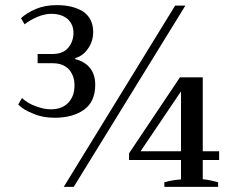

<svg xmlns="http://www.w3.org/2000/svg" viewBox="-20 -730 946 750"><path d="M110 -286C135 -275 163 -270 193 -270C242 -270 280 -281 309 -302C338 -323 352 -356 352 -399C352 -426 345 -448 331 -465C317 -482 298 -493 274 -499C274 -499 274 -503 274 -503C295 -509 312 -522 325 -542C338 -561 344 -582 344 -605C344 -640 331 -666 306 -684C280 -701 245 -710 202 -710C171 -710 144 -705 120 -695C95 -684 76 -672 62 -659C62 -659 76 -635 76 -635C90 -646 107 -656 126 -664C145 -672 163 -676 180 -676C207 -676 228 -669 244 -656C259 -642 267 -624 267 -602C267 -579 260 -560 247 -544C233 -527 212 -519 184 -519C184 -519 127 -519 127 -519C127 -519 127 -483 127 -483C127 -483 186 -483 186 -483C213 -483 234 -475 249 -459C264 -442 271 -422 271 -397C271 -368 263 -346 247 -329C231 -312 208 -303 179 -303C160 -303 141 -307 120 -315C99 -322 81 -333 66 -347C66 -347 51 -322 51 -322C64 -308 84 -296 110 -286ZM664 -708C664 -708 229 0 229 0C229 0 268 0 268 0C268 0 704 -708 704 -708C704 -708 664 -708 664 -708ZM622 -18C622 -18 622 0 622 0C622 0 832 0 832 0C832 0 832 -18 832 -18C811 -24 791 -28 772 -30C772 -30 772 -105 772 -105C772 -105 836 -105 836 -105C836 -105 836 -139 836 -139C836 -139 772 -139 772 -139C772 -139 772 -428 772 -428C772 -428 683 -428 683 -428C683 -428 484 -131 484 -131C484 -131 484 -105 484 -105C484 -105 687 -105 687 -105C687 -105 687 -29 687 -29C668 -28 647 -25 622 -18ZM687 -139C687 -139 529 -139 529 -139C529 -139 687 -373 687 -373C687 -373 687 -139 687 -139Z"/></svg>

Font: BUSH 25 TRIRONG
Style: Regular
Weight: 400
Designer: Katatrad Team
Foundry: CadsonDemak